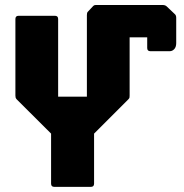

<svg xmlns="http://www.w3.org/2000/svg" viewBox="-20 -728 716 748"><path d="M191.5 0Q179 0 179 -12.5V-207.5L45 -341Q41.5 -345 40.8 -348.2Q40 -351.5 40 -356V-654Q40 -666.5 52.5 -666.5H194Q206.5 -666.5 206.5 -654V-351.5H318.5V-669Q318.5 -678 321.5 -681.5L343.5 -705Q344.5 -706 346.8 -707.2Q349 -708.5 354 -708.5H472.5Q485 -708.5 485 -696V-356Q485 -351.5 484.5 -348.2Q484 -345 480 -341L346.5 -207.5V-12.5Q346.5 0 334 0ZM566 -528.5Q553.5 -528.5 553.5 -541V-582.5H473.5Q461 -582.5 461 -595V-696Q461 -708.5 473.5 -708.5H614Q624 -708.5 630 -702.5L660 -674Q666.5 -669 666.5 -659V-560Q666.5 -545 659 -536.8Q651.5 -528.5 641 -528.5Z"/></svg>

Font: Jaro
Style: Regular
Weight: 400
Designer: Agyei Archer, Celine Hurka, Mirko Velimirović
Version: Version 1.000